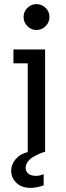

<svg xmlns="http://www.w3.org/2000/svg" viewBox="-20 -735 318 928"><path d="M156 -590Q131 -590 112.5 -608.5Q94 -627 94 -653Q94 -679 112.5 -697Q131 -715 156 -715Q182 -715 200.5 -697Q219 -679 219 -653Q219 -627 200.5 -608.5Q182 -590 156 -590ZM114 0V-429H45V-496H198V0ZM128 173Q83 173 58.5 148Q34 123 34 91Q34 60 55.5 34.5Q77 9 114 0H191Q140 19 122 37.5Q104 56 104 75Q104 95 118 105Q132 115 153 115Q162 115 171.5 113Q181 111 191 107V161Q157 173 128 173Z"/></svg>

Font: Atkinson Hyperlegible
Style: Regular
Weight: 400
Designer: Elliott Scott, Megan Eiswerth, Linus Boman, Theodore Petrosky
Foundry: Braille Institute
Version: Version 1.006; ttfautohint (v1.8.3)